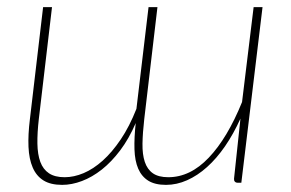

<svg xmlns="http://www.w3.org/2000/svg" viewBox="-20 -513 816 539"><path d="M422 -493 385 -179Q380.5 -140 380 -109.8Q379.5 -79.5 386.5 -58.5Q393.5 -37.5 409.2 -26.5Q425 -15.5 452.5 -15.5Q514 -15.5 566.2 -70.5Q618.5 -125.5 659.5 -226.5L692 -493H717L657.5 0H647.5Q642 0 639.2 -3.2Q636.5 -6.5 637 -11.5L655 -180Q635.5 -137 611.8 -102.5Q588 -68 561.2 -44Q534.5 -20 505.2 -7Q476 6 446 6Q415 6 396.2 -5.8Q377.5 -17.5 368 -39.5Q358.5 -61.5 357.5 -93.8Q356.5 -126 361 -167.5Q342 -123.5 317.5 -91Q293 -58.5 265.8 -37Q238.5 -15.5 210 -4.8Q181.5 6 154.5 6Q122 6 102 -6.5Q82 -19 71.8 -42.8Q61.5 -66.5 60 -100.8Q58.5 -135 64 -179L101 -493H126L89 -179Q84.5 -140 85 -109.8Q85.5 -79.5 93.2 -58.5Q101 -37.5 117.5 -26.5Q134 -15.5 161.5 -15.5Q187.5 -15.5 214.8 -27Q242 -38.5 268.5 -62.2Q295 -86 319.2 -122Q343.5 -158 363 -207.5L397 -493Z"/></svg>

Font: Lato Thin
Style: Italic
Weight: 200
Italic angle: -7°
Designer: Lukasz Dziedzic
Foundry: tyPoland Lukasz Dziedzic
Version: Version 2.007; 2014-02-27